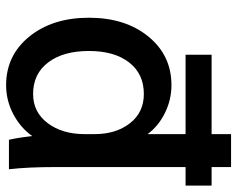

<svg xmlns="http://www.w3.org/2000/svg" viewBox="-94 -464 757 612"><g transform="rotate(-90 284.0 -158.5)"><path d="M162 -66V55H415V138H162V200H57V138H-2V55H57V-360Q57 -448 50 -508H144Q151 -477 156 -434Q182 -471 225.5 -494Q269 -517 318 -517Q413 -517 473 -443Q533 -369 533 -253Q533 -137 473 -63.5Q413 10 318 10Q272 10 230 -10.5Q188 -31 162 -66ZM162 -235Q162 -167 196.5 -122.5Q231 -78 290 -78Q354 -78 390.5 -125Q427 -172 427 -253Q427 -335 390.5 -383Q354 -431 290 -431Q232 -431 197 -384.5Q162 -338 162 -267Z"/></g></svg>

Font: LT Superior Semi-bold
Style: Regular
Weight: 600
Designer: Daniel Lyons
Foundry: LyonsType
Version: Version 1.0